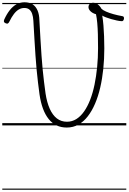

<svg xmlns="http://www.w3.org/2000/svg" viewBox="-20 -1101 1129 1686"><path d="M566 19Q468 19 408 -55Q348 -129 327 -272Q320 -324 313.5 -377.5Q307 -431 301.5 -489.5Q296 -548 291.5 -614Q287 -680 282.5 -755.5Q278 -831 273 -919Q271 -954 262.5 -979Q254 -1004 237.5 -1017.5Q221 -1031 194 -1031Q168 -1031 145.5 -1018Q123 -1005 102.5 -978.5Q82 -952 61 -909Q56 -899 49 -895Q42 -891 29 -897Q16 -903 14.5 -911Q13 -919 17 -929Q39 -978 66 -1012Q93 -1046 125 -1063.5Q157 -1081 195 -1081Q239 -1081 267 -1062.5Q295 -1044 310 -1008.5Q325 -973 326 -922Q331 -831 335.5 -754.5Q340 -678 344.5 -613.5Q349 -549 354.5 -492Q360 -435 366.5 -383Q373 -331 380 -280Q392 -201 417 -145.5Q442 -90 479.5 -61Q517 -32 568 -32Q613 -32 650.5 -55.5Q688 -79 718.5 -122.5Q749 -166 772 -225.5Q795 -285 810 -357.5Q825 -430 833 -511.5Q841 -593 841 -679Q841 -746 839.5 -800.5Q838 -855 834 -899Q830 -943 823 -976Q794 -984 775.5 -1001.5Q757 -1019 757 -1038Q757 -1056 768.5 -1066.5Q780 -1077 798 -1077Q819 -1077 839 -1062Q859 -1047 871 -1024Q883 -1012 911 -999.5Q939 -987 977 -976.5Q1015 -966 1055 -959Q1064 -958 1067 -951Q1070 -944 1068.5 -935.5Q1067 -927 1062 -920.5Q1057 -914 1048 -915Q1030 -916 1006 -921Q982 -926 956 -933.5Q930 -941 909.5 -949Q889 -957 878 -964Q885 -921 888.5 -876Q892 -831 894 -781.5Q896 -732 896 -676Q896 -583 887 -496Q878 -409 860 -331.5Q842 -254 814.5 -190Q787 -126 750.5 -79Q714 -32 668 -6.5Q622 19 566 19ZM0 555H1089V565H0ZM0 -20H1089V0H0ZM0 -505H1089V-500H0ZM0 -1075H1089V-1065H0Z"/></svg>

Font: Playwrite AR Guides
Style: Regular
Weight: 400
Designer: Veronika Burian, José Scaglione
Foundry: TypeTogether
Version: Version 1.003